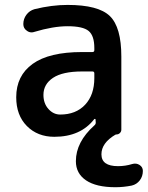

<svg xmlns="http://www.w3.org/2000/svg" viewBox="-20 -576 609 792"><path d="M369.1 -273.4Q369.1 -281.2 361.3 -281.2H318.4Q238.3 -281.2 198.7 -254.9Q159.2 -228.5 159.2 -184.6Q159.2 -149.4 179.7 -126.5Q200.2 -103.5 228.5 -103.5Q293 -103.5 331.1 -144Q369.1 -184.6 369.1 -253.9ZM456.1 196.3Q377 196.3 335 168Q293 139.6 293 88.9Q293 9.8 369.1 -58.6Q375 -63.5 375 -70.3L374 -84Q374 -85 372.6 -85.4Q371.1 -85.9 369.1 -85Q312.5 -11.7 204.1 -11.7Q134.8 -11.7 90.8 -56.2Q46.9 -100.6 46.9 -174.8Q46.9 -263.7 114.7 -312.5Q182.6 -361.3 318.4 -361.3H361.3Q369.1 -361.3 369.1 -369.1V-377.9Q369.1 -428.7 345.7 -448.2Q322.3 -467.8 258.8 -467.8Q199.2 -467.8 121.1 -444.3Q116.2 -442.4 110.4 -442.4Q99.6 -442.4 90.8 -449.2Q76.2 -459 76.2 -476.6Q76.2 -498 88.9 -515.1Q101.6 -532.2 122.1 -538.1Q193.4 -555.7 258.8 -555.7Q385.7 -555.7 433.1 -509.8Q480.5 -463.9 480.5 -342.8V-41Q480.5 -33.2 474.6 -27.3Q468.8 -21.5 460.9 -21.5Q458 -21.5 456.1 -20.5Q398.4 13.7 398.4 60.5Q398.4 109.4 466.8 109.4Q497.1 109.4 525.4 100.6Q542 95.7 555.7 104.5Q569.3 113.3 569.3 128.9Q569.3 151.4 556.6 168Q543.9 184.6 523.4 189.5Q489.3 196.3 456.1 196.3Z"/></svg>

Font: Gen Jyuu Gothic Medium
Style: Regular
Weight: 500
Designer: [Source Han Sans]
Ryoko NISHIZUKA  (kana & ideographs); Paul D. Hunt (Latin, Greek & Cyrillic); Wenlong ZHANG  (bopomofo
Version: Version 1.002.20150607